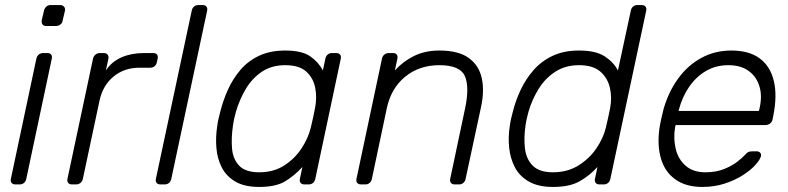

<svg xmlns="http://www.w3.org/2000/svg" viewBox="-20 -730 3121 760"><path d="M41 0Q31 0 26 -6Q21 -12 23 -22L124 -498Q126 -508 133.5 -514Q141 -520 151 -520H168Q178 -520 182.5 -514Q187 -508 185 -498L84 -22Q82 -12 75 -6Q68 0 58 0ZM163 -627Q153 -627 148.5 -633Q144 -639 145 -649L154 -687Q156 -697 163 -703.5Q170 -710 180 -710H218Q228 -710 233.5 -703.5Q239 -697 237 -687L228 -649Q227 -639 219 -633Q211 -627 201 -627Z M265 0Q255 0 250 -6Q245 -12 247 -22L348 -497Q350 -507 357.5 -513.5Q365 -520 375 -520H391Q401 -520 406 -513.5Q411 -507 409 -497L399 -451Q422 -486 461 -503Q500 -520 550 -520H587Q597 -520 601.5 -514Q606 -508 604 -498L601 -484Q599 -474 592 -468Q585 -462 575 -462H532Q472 -462 429.5 -427Q387 -392 374 -332L308 -22Q306 -12 298.5 -6Q291 0 281 0Z M615 0Q605 0 600 -6Q595 -12 597 -22L739 -688Q741 -698 748 -704Q755 -710 765 -710H782Q792 -710 797 -704Q802 -698 800 -688L658 -22Q656 -12 649 -6Q642 0 632 0Z M1006 10Q948 10 912 -11Q876 -32 858 -67Q840 -102 836.5 -145Q833 -188 840 -232Q842 -247 845 -260Q848 -273 852 -288Q863 -332 882 -374.5Q901 -417 931 -452.5Q961 -488 1005 -509Q1049 -530 1109 -530Q1175 -530 1208 -507Q1241 -484 1258 -451L1268 -498Q1270 -508 1277 -514Q1284 -520 1294 -520H1311Q1321 -520 1326 -514Q1331 -508 1329 -498L1228 -22Q1226 -12 1219 -6Q1212 0 1202 0H1185Q1175 0 1170 -6Q1165 -12 1167 -22L1177 -69Q1146 -35 1109 -12.5Q1072 10 1006 10ZM1006 -48Q1063 -48 1105 -75Q1147 -102 1173.5 -142.5Q1200 -183 1210 -224Q1214 -239 1219 -263Q1224 -287 1227 -302Q1235 -342 1228 -381Q1221 -420 1193 -446Q1165 -472 1109 -472Q1055 -472 1016.5 -446Q978 -420 953 -378Q928 -336 914 -288Q910 -273 907 -260Q904 -247 902 -232Q895 -184 898.5 -142Q902 -100 927 -74Q952 -48 1006 -48Z M1409 0Q1399 0 1394 -6Q1389 -12 1391 -22L1492 -498Q1494 -508 1501.5 -514Q1509 -520 1519 -520H1536Q1546 -520 1550.5 -514Q1555 -508 1553 -498L1543 -451Q1574 -486 1618 -508Q1662 -530 1719 -530Q1795 -530 1835.5 -500.5Q1876 -471 1887 -420.5Q1898 -370 1884 -306L1823 -22Q1821 -12 1814 -6Q1807 0 1797 0H1780Q1770 0 1765 -6Q1760 -12 1762 -22L1821 -301Q1839 -386 1820 -429Q1801 -472 1719 -472Q1640 -472 1584 -426.5Q1528 -381 1511 -301L1452 -22Q1450 -12 1443 -6Q1436 0 1426 0Z M2169 10Q2111 10 2074 -11Q2037 -32 2018.5 -67Q2000 -102 1995.5 -145Q1991 -188 1998 -232Q2000 -247 2003 -260Q2006 -273 2010 -288Q2021 -332 2041 -374.5Q2061 -417 2092 -452.5Q2123 -488 2167.5 -509Q2212 -530 2272 -530Q2338 -530 2373.5 -507Q2409 -484 2426 -451L2477 -688Q2479 -698 2486 -704Q2493 -710 2503 -710H2520Q2530 -710 2535 -704Q2540 -698 2538 -688L2396 -22Q2394 -12 2387 -6Q2380 0 2370 0H2353Q2343 0 2338 -6Q2333 -12 2335 -22L2345 -69Q2314 -35 2274.5 -12.5Q2235 10 2169 10ZM2169 -48Q2226 -48 2269.5 -75Q2313 -102 2340.5 -142.5Q2368 -183 2378 -224Q2382 -239 2387 -263Q2392 -287 2395 -302Q2403 -342 2394.5 -381Q2386 -420 2357 -446Q2328 -472 2272 -472Q2218 -472 2178 -446Q2138 -420 2112 -378Q2086 -336 2072 -288Q2068 -273 2065 -260Q2062 -247 2060 -232Q2053 -184 2058 -142Q2063 -100 2089 -74Q2115 -48 2169 -48Z M2760 10Q2696 10 2654.5 -19Q2613 -48 2597 -100Q2581 -152 2590 -220Q2592 -235 2597.5 -260Q2603 -285 2607 -300Q2627 -368 2665 -420Q2703 -472 2756.5 -501Q2810 -530 2875 -530Q2945 -530 2987 -499Q3029 -468 3043 -410Q3057 -352 3041 -272L3038 -257Q3036 -247 3028 -241Q3020 -235 3010 -235H2654Q2654 -235 2653.5 -231Q2653 -227 2652 -225Q2645 -180 2655 -139.5Q2665 -99 2694.5 -73.5Q2724 -48 2772 -48Q2815 -48 2846.5 -61Q2878 -74 2898 -89.5Q2918 -105 2925 -113Q2937 -126 2942.5 -128.5Q2948 -131 2959 -131H2975Q2984 -131 2989 -125.5Q2994 -120 2992 -111Q2988 -97 2969.5 -76.5Q2951 -56 2919.5 -36Q2888 -16 2847.5 -3Q2807 10 2760 10ZM2666 -291H2984L2985 -295Q2998 -345 2987 -385Q2976 -425 2944.5 -448.5Q2913 -472 2863 -472Q2813 -472 2773.5 -448.5Q2734 -425 2707 -385Q2680 -345 2667 -295Z"/></svg>

Font: Rubik Light
Style: Italic
Weight: 300
Italic angle: -12°
Designer: Hubert and Fischer
Foundry: Hubert and Fischer
Version: Version 2.300;gftools[0.9.30]